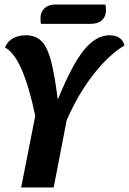

<svg xmlns="http://www.w3.org/2000/svg" viewBox="-20 -824 567 844"><path d="M461 -669Q488 -669 505 -657.5Q522 -646 527 -624Q458 -583 390.5 -496.5Q323 -410 273 -295L216 0H73L135 -315Q80 -576 2 -615Q12 -641 36 -655Q60 -669 93 -669Q132 -669 156.5 -648.5Q181 -628 196.5 -582Q212 -536 225 -451L234 -386Q296 -539 349 -604Q402 -669 461 -669ZM446 -779Q446 -752 428.5 -735.5Q411 -719 377 -719H160Q158 -728 158 -744Q158 -771 175.5 -787.5Q193 -804 221 -804H443Q446 -794 446 -779Z"/></svg>

Font: Sansita Medium Italic
Style: Regular
Weight: 500
Italic angle: -11°
Designer: Pablo Cosgaya
Foundry: Omnibus-Type
Version: Version 1.006